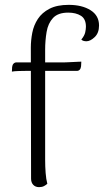

<svg xmlns="http://www.w3.org/2000/svg" viewBox="-20 -761 428 791"><path d="M141 10Q126 10 117 0.5Q108 -9 108 -25L107 -565Q107 -595 113 -626Q119 -657 136 -683Q153 -709 184 -725Q215 -741 263 -741Q318 -741 353 -719Q388 -697 388 -656Q388 -625 370 -608Q352 -591 336 -591Q330 -591 324.5 -592.5Q319 -594 315 -598Q328 -614 331 -627.5Q334 -641 334 -651Q334 -683 313.5 -696Q293 -709 261 -709Q219 -709 198.5 -687Q178 -665 172 -629.5Q166 -594 166 -556V-103Q166 -75 168 -48.5Q170 -22 175 -4Q170 1 161.5 5.5Q153 10 141 10ZM29 -466 30 -485Q31 -494 36 -499Q41 -504 48 -504H246Q250 -504 259.5 -504.5Q269 -505 280.5 -505.5Q292 -506 301.5 -506.5Q311 -507 315 -507L314 -488Q313 -479 308.5 -474Q304 -469 297 -469H89Q79 -469 59 -468.5Q39 -468 29 -466Z"/></svg>

Font: Arima Thin Light
Style: Regular
Weight: 300
Version: Version 1.100